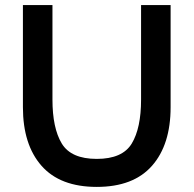

<svg xmlns="http://www.w3.org/2000/svg" viewBox="-20 -720 760 754"><path d="M70 -299V-700H186V-329Q186 -217 222.5 -156.5Q259 -96 360 -96Q461 -96 497.5 -156.5Q534 -217 534 -329V-700H650V-299Q650 -152 577 -69Q504 14 360 14Q216 14 143 -69Q70 -152 70 -299Z"/></svg>

Font: Cabin SemiBold
Style: Regular
Weight: 600
Designer: Pablo Impallari
Foundry: Pablo Impallari. http://www.impallari.com Igino Marini. http://www.ikern.com
Version: Version 2.200